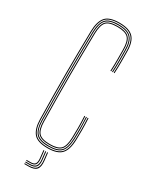

<svg xmlns="http://www.w3.org/2000/svg" viewBox="-188 -651 645 809"><g transform="rotate(30 134.0 -247.0)"><path d="M138.2 5Q88.5 5 69.9 -17.2Q51.2 -39.5 50.2 -85Q49 -151 48.4 -205.6Q47.8 -260.2 47.9 -309.5Q48 -358.8 48.6 -408.4Q49.2 -458 50.2 -514Q51.2 -560.5 69.9 -582.8Q88.5 -605 138.2 -605Q185.5 -605 205.9 -583.9Q226.2 -562.8 226.2 -514Q226.2 -490.8 226.5 -466.4Q226.8 -442 225.2 -410H221.2Q222.8 -442 222.5 -466.4Q222.2 -490.8 222.2 -514Q222.2 -561 203 -581Q183.8 -601 138.2 -601Q90.2 -601 72.8 -579.9Q55.2 -558.8 54.2 -514Q53.2 -458.5 52.6 -407.4Q52 -356.2 52 -305.4Q52 -254.5 52.5 -200.4Q53 -146.2 54.2 -85Q55.2 -41 72.9 -20Q90.5 1 138.2 1Q182.8 1 201.8 -18.4Q220.8 -37.8 222.2 -85Q223 -108.2 222.9 -133.1Q222.8 -158 221.2 -191H225.2Q226.8 -159.2 226.9 -133Q227 -106.8 226.2 -85Q224.8 -37 205.1 -16Q185.5 5 138.2 5ZM138.2 -3Q92.8 -3 76 -22.2Q59.2 -41.5 58.2 -85Q57.2 -145 56.6 -198.5Q56 -252 56 -302.9Q56 -353.8 56.6 -405.6Q57.2 -457.5 58.2 -514Q59.2 -557.8 75.8 -577.4Q92.2 -597 138.2 -597Q182 -597 200.1 -578.2Q218.2 -559.5 218.2 -514Q218.2 -495 218.5 -468.5Q218.8 -442 217.2 -410H213.2Q214.8 -442 214.5 -468.5Q214.2 -495 214.2 -514Q214.2 -558 197.4 -575.5Q180.5 -593 138.2 -593Q95.2 -593 79.1 -575Q63 -557 62.2 -513.8Q61.2 -458.5 60.6 -407.2Q60 -356 60 -305.1Q60 -254.2 60.5 -200.2Q61 -146.2 62.2 -85.2Q63 -42.5 79.2 -24.8Q95.5 -7 138.2 -7Q180.2 -7 196.5 -24.4Q212.8 -41.8 214.2 -85.2Q215 -108 214.9 -133.5Q214.8 -159 213.2 -191H217.2Q218.8 -154.5 218.9 -129.6Q219 -104.8 218.2 -85.2Q216.5 -40 199.2 -21.5Q182 -3 138.2 -3ZM138.2 -11Q97.5 -11 82.2 -27.5Q67 -44 66.2 -85.2Q65.2 -145 64.6 -198.6Q64 -252.2 64 -303.4Q64 -354.5 64.6 -406.2Q65.2 -458 66.2 -513.8Q67 -555.8 82.2 -572.4Q97.5 -589 138.2 -589Q178.8 -589 194.5 -572.6Q210.2 -556.2 210.2 -514Q210.2 -490.5 210.5 -466.2Q210.8 -442 209.2 -410H205.2Q206.8 -442 206.5 -466.2Q206.2 -490.5 206.2 -514Q206.2 -554.5 191.6 -569.8Q177 -585 138.2 -585Q99 -585 85 -569.4Q71 -553.8 70.2 -513.8Q69.2 -459 68.6 -407.8Q68 -356.5 68 -305.4Q68 -254.2 68.5 -200.1Q69 -146 70.2 -85.2Q71 -46 85 -30.5Q99 -15 138.2 -15Q176.2 -15 190.6 -29.9Q205 -44.8 206.2 -85.5Q207 -108.5 206.9 -133.6Q206.8 -158.8 205.2 -191H209.2Q210.8 -157.8 210.9 -132.4Q211 -107 210.2 -85.5Q209 -43 193.4 -27Q177.8 -11 138.2 -11ZM146 20H150L154 56.8Q157.2 86.2 146.4 98.9Q135.5 111.5 107.2 111.5H87.2V107.5H107.2Q133.2 107.5 143.1 95.8Q153 84 150 56.8ZM128 20H132L136 56.8Q138.2 77.5 131.6 86.5Q125 95.5 107.2 95.5H87.2V91.5H107.2Q122.8 91.5 128.4 83.5Q134 75.5 132 56.8ZM137 20H141L145 56.8Q147.8 81.8 139 92.6Q130.2 103.5 107.2 103.5H87.2V99.5H107.2Q128 99.5 135.8 89.6Q143.5 79.8 141 56.8Z"/></g></svg>

Font: Big Shoulders Inline Display SC Thin
Style: Regular
Weight: 100
Designer: Patric King
Foundry: XO Type Co
Version: Version 2.002